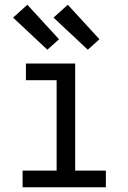

<svg xmlns="http://www.w3.org/2000/svg" viewBox="-20 -787 540 807"><path d="M75 0V-70H218V-450H89V-520H296V-70H425V0ZM349 -578 205 -713 265 -767 398 -622ZM179 -578 35 -713 95 -767 228 -622Z"/></svg>

Font: Zed Mono
Style: Regular
Weight: 400
Monospace: yes
Designer: Belleve Invis
Foundry: Belleve Invis
Version: Version 1.0.0; ttfautohint (v1.8.4)